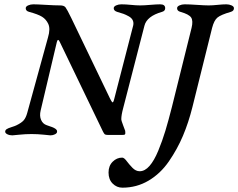

<svg xmlns="http://www.w3.org/2000/svg" viewBox="-20 -624 1102 888"><path d="M775 -129 866 -495Q874 -528 864 -543Q854 -558 815 -569Q799 -573 799 -586Q799 -594 810 -599Q821 -604 834 -604Q854 -604 890.5 -601.5Q927 -599 945 -599Q963 -599 986.5 -601.5Q1010 -604 1027 -604Q1040 -604 1051 -599Q1062 -594 1062 -586Q1062 -573 1047 -569Q1002 -556 986 -543Q970 -530 961 -495L870 -129Q852 -57 826 4.5Q800 66 761 122.5Q722 179 667 211.5Q612 244 546 244Q520 244 501 225Q482 206 482 174Q482 143 501 124Q520 105 545 105Q554 105 565.5 120.5Q577 136 592.5 152Q608 168 626 168Q650 168 671.5 143.5Q693 119 712 73Q731 27 745 -19.5Q759 -66 775 -129ZM522 -569Q506 -574 506 -586Q506 -594 517 -599Q528 -604 541 -604Q561 -604 585.5 -601.5Q610 -599 628 -599Q646 -599 675 -601.5Q704 -604 721 -604Q744 -604 744 -586Q744 -573 729 -569Q659 -549 648 -505L550 -125Q541 -92 541 -73Q541 -66 550 -43Q559 -20 559 -19Q559 -16 559.5 -11.5Q560 -7 559.5 -6Q559 -5 558 -3Q557 -1 554 -0.5Q551 0 546 0H478Q468 0 464.5 -3Q461 -6 456 -16L257 -429Q248 -449 243 -430L168 -113Q162 -88 170 -69.5Q178 -51 196 -45Q199 -44 204.5 -42Q210 -40 213 -39Q216 -38 220.5 -36.5Q225 -35 227.5 -33.5Q230 -32 233 -30.5Q236 -29 237.5 -27.5Q239 -26 241 -24Q243 -22 243.5 -19.5Q244 -17 244 -15Q244 -8 234.5 -3Q225 2 213 2Q212 2 183 -1Q154 -4 126 -4Q98 -4 69 -1Q40 2 37 2Q24 2 14 -3Q4 -8 4 -15Q4 -22 10.5 -26.5Q17 -31 33 -36Q49 -41 55 -44Q80 -56 90 -68Q100 -80 106 -102L202 -451Q214 -491 203 -514Q193 -535 174.5 -546.5Q156 -558 115 -569Q99 -573 99 -586Q99 -594 110 -599Q121 -604 134 -604Q152 -604 192.5 -601.5Q233 -599 258 -599Q276 -599 283 -590Q290 -581 310 -540L488 -170Q495 -156 498 -152.5Q501 -149 503.5 -152.5Q506 -156 509 -169L596 -506Q599 -519 594 -530Q589 -541 575.5 -548.5Q562 -556 551 -560Q540 -564 522 -569Z"/></svg>

Font: EB Garamond 08
Style: Italic
Weight: 400
Italic angle: -14°
Version: Version 0.016